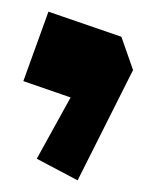

<svg xmlns="http://www.w3.org/2000/svg" viewBox="-20 -176 268 329"><path d="M113 133 43 96 101 -9 20 -37 63 -156 188 -113 208 -56Z"/></svg>

Font: ZCOOL KuaiLe
Style: Regular
Weight: 400
Designer: Lui Bingke
Foundry: ZCOOL
Version: Version 3.51;August 12, 2021;FontCreator 13.0.0.2613 64-bit